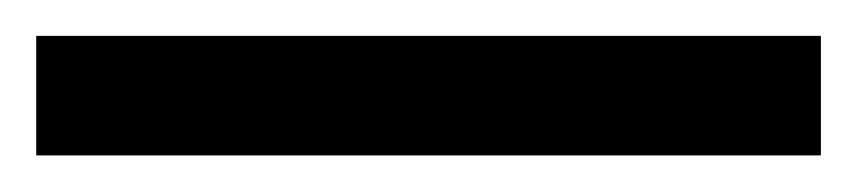

<svg xmlns="http://www.w3.org/2000/svg" viewBox="-22 70 473 106"><path d="M431.2 155.8H-2V89.8H431.2Z"/></svg>

Font: f2_44652          
Style: Regular
Weight: 600
Foundry: Ascender Corporation
Version: Version 1.10